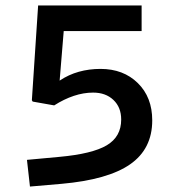

<svg xmlns="http://www.w3.org/2000/svg" viewBox="-20 -675 654 705"><path d="M349 -422Q433 -422 486 -370Q539 -318 539 -233Q539 -128 457.5 -71.5Q376 -15 206 0L90 10L79 -88L198 -99Q319 -110 372 -141.5Q425 -173 425 -236Q425 -281 396.5 -308Q368 -335 322 -335Q287 -335 251 -323Q215 -311 179 -288L100 -302L97 -307L120 -655H500V-561H214L199 -379Q232 -401 269.5 -411.5Q307 -422 349 -422Z"/></svg>

Font: Intel One Mono Medium
Style: Regular
Weight: 500
Monospace: yes
Designer: Fred Shallcrass
Foundry: Frere-Jones Type LLC
Version: Version 1.400;hotconv 1.1.0;makeotfexe 2.6.0;FJTRelease1.4